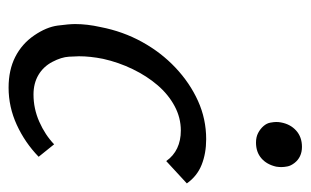

<svg xmlns="http://www.w3.org/2000/svg" viewBox="-158 -555 723 447"><g transform="rotate(90 203.5 -331.5)"><path d="M184 10Q143 10 112.5 -5.5Q82 -21 62.5 -49.5Q43 -78 39.5 -104.5Q36 -131 36 -145Q36 -173 43 -204Q53 -256 77.5 -300.5Q102 -345 137.5 -378.5Q173 -412 215 -431Q257 -450 304 -450Q337 -450 363.5 -439.5Q390 -429 407 -405L355 -357Q343 -374 325 -382.5Q307 -391 284 -391Q254 -391 227 -376.5Q200 -362 178.5 -337Q157 -312 141 -279Q125 -246 117 -210Q111 -180 111 -154Q111 -148 112 -130.5Q113 -113 124 -92Q135 -71 154.5 -59.5Q174 -48 200 -48Q233 -48 263.5 -61.5Q294 -75 316 -96L345 -60Q312 -28 270.5 -9Q229 10 184 10ZM312 -566Q299 -566 289.5 -571Q280 -576 273.5 -583.5Q267 -591 265.5 -599.5Q264 -608 264 -613Q264 -619 265 -624Q269 -646 284 -659.5Q299 -673 322 -673Q334 -673 343.5 -668.5Q353 -664 359.5 -655.5Q366 -647 367.5 -639Q369 -631 369 -625Q369 -620 368 -613Q363 -591 348.5 -578.5Q334 -566 312 -566Z"/></g></svg>

Font: Isabella Sans
Style: Italic
Weight: 400
Italic angle: -12°
Designer: Christian Thalmann (Catharsis Fonts), Cristiano Sobral
Foundry: The Isabella Sans Project Authors
Version: Version 2.026; ttfautohint (v1.8.4.7-5d5b-dirty)